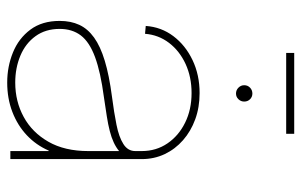

<svg xmlns="http://www.w3.org/2000/svg" viewBox="-173 -662 844 538"><g transform="rotate(90 249.0 -393.0)"><path d="M211.4 8.8Q166.5 8.8 127 -7.3Q87.4 -23.4 63 -56.2Q38.6 -88.9 38.6 -138.2Q38.6 -169.4 49.6 -193.1Q60.5 -216.8 85.2 -234.6Q109.9 -252.4 150.4 -264.6Q190.9 -276.9 250.5 -284.7Q295.4 -290.5 329.6 -297.4Q363.8 -304.2 383.5 -316.7Q403.3 -329.1 403.3 -350.1V-368.2Q403.3 -408.7 381.8 -440.2Q360.4 -471.7 323.7 -489.7Q287.1 -507.8 240.7 -507.8Q195.8 -507.8 159.2 -491Q122.6 -474.1 100.1 -444.6Q77.6 -415 74.7 -377.4L52.7 -379.4Q55.7 -422.9 81.3 -456.8Q106.9 -490.7 148.4 -510.5Q189.9 -530.3 240.7 -530.3Q280.8 -530.3 314.2 -518.1Q347.7 -505.9 372.8 -483.9Q397.9 -461.9 411.9 -432.4Q425.8 -402.8 425.8 -368.2V0H403.3V-107.4H401.9Q386.7 -72.3 358.9 -46.1Q331.1 -20 293.5 -5.6Q255.9 8.8 211.4 8.8ZM211.4 -13.7Q264.2 -13.7 307.6 -37.4Q351.1 -61 377.2 -106.7Q403.3 -152.3 403.3 -218.3V-304.7Q392.6 -295.9 378.9 -289.6Q365.2 -283.2 347.2 -278.6Q329.1 -273.9 305.9 -270.3Q282.7 -266.6 252.4 -262.2Q182.1 -252.9 139.9 -237.3Q97.7 -221.7 79.3 -197.5Q61 -173.3 61 -138.2Q61 -98.6 81.3 -70.6Q101.6 -42.5 136 -28.1Q170.4 -13.7 211.4 -13.7ZM242.2 -632.3Q232.4 -632.3 225.6 -639.2Q218.8 -646 218.8 -655.3Q218.8 -665 225.6 -671.6Q232.4 -678.2 242.2 -678.2Q251.5 -678.2 258.1 -671.6Q264.6 -665 264.6 -655.3Q264.6 -646 258.1 -639.2Q251.5 -632.3 242.2 -632.3ZM355 -795.4V-772.9H128.4V-795.4Z"/></g></svg>

Font: Inter 28pt Thin
Style: Regular
Weight: 250
Designer: Rasmus Andersson
Foundry: rsms
Version: Version 4.001;git-66647c0bb